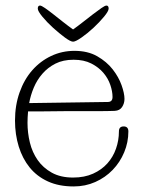

<svg xmlns="http://www.w3.org/2000/svg" viewBox="-20 -660 508 691"><path d="M368 -293Q385 -293 385 -311Q385 -331 377 -354.5Q369 -378 352 -398Q335 -418 308.5 -431.5Q282 -445 245 -445Q207 -445 179.5 -431Q152 -417 132.5 -394.5Q113 -372 101.5 -344.5Q90 -317 85 -289ZM81 -259Q80 -248 79.5 -237.5Q79 -227 79 -218Q79 -182 87.5 -147Q96 -112 115.5 -84Q135 -56 166.5 -38.5Q198 -21 243 -21Q284 -21 315 -35Q346 -49 366.5 -72Q387 -95 397.5 -125Q408 -155 408 -187Q408 -205 425 -205Q442 -205 442 -187Q442 -148 427 -112Q412 -76 385.5 -48.5Q359 -21 323 -5Q287 11 245 11Q192 11 152.5 -7Q113 -25 87 -57Q61 -89 47.5 -132.5Q34 -176 34 -226Q34 -281 50.5 -327.5Q67 -374 96 -407Q125 -440 164 -458.5Q203 -477 248 -477Q296 -477 330 -457.5Q364 -438 385.5 -410.5Q407 -383 417.5 -353.5Q428 -324 428 -304Q428 -288 419.5 -275Q411 -262 393 -261Q367 -260 329.5 -260Q292 -260 252 -260Q240 -260 217 -260Q194 -260 168.5 -259.5Q143 -259 119 -259Q95 -259 81 -259ZM363 -640Q371 -640 371 -629Q371 -620 354.5 -600Q338 -580 316.5 -560Q295 -540 273.5 -525Q252 -510 243 -510Q234 -510 213.5 -525Q193 -540 171 -560Q149 -580 132.5 -600Q116 -620 116 -629Q116 -640 124 -640Q129 -640 142 -631Q155 -622 171.5 -609Q188 -596 207 -581Q226 -566 243 -554Q260 -566 279 -581Q298 -596 315 -609Q332 -622 345 -631Q358 -640 363 -640Z"/></svg>

Font: Life Savers
Style: Regular
Weight: 400
Designer: Pablo Impallari, Rodrigo Fuenzalida, Brenda Gallo
Foundry: Pablo Impallari, Rodrigo Fuenzalida, Brenda Gallo
Version: Version 3.001; ttfautohint (v0.95) -l 8 -r 50 -G 200 -x 14 -